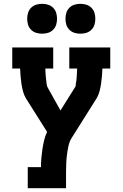

<svg xmlns="http://www.w3.org/2000/svg" viewBox="-20 -778 640 1003"><path d="M125 205V95H194Q194 71 196 48Q198 25 201.5 1.5Q205 -22 210.5 -45Q216 -68 226 -89L115 -265Q105 -282 100 -301.5Q95 -321 92 -340.5Q89 -360 87.5 -380Q86 -400 85 -420H44V-530H258V-420H217Q217 -411 217.5 -403Q218 -395 218.5 -386.5Q219 -378 220 -370Q221 -362 222 -353.5Q223 -345 224 -337Q225 -329 229 -321L296 -201L373 -324Q375 -327 375.5 -330.5Q376 -334 376 -338Q376 -338 376 -338.5Q376 -339 376 -339Q380 -359 381 -379.5Q382 -400 383 -420H342V-530H556V-420H515Q514 -400 512.5 -380Q511 -360 508 -340.5Q505 -321 500 -301.5Q495 -282 485 -265L356 -60Q343 -40 338 -17Q333 6 330 29Q327 52 326 75Q325 98 325 121V205ZM400 -602Q384 -602 369 -606.5Q354 -611 342.5 -622.5Q331 -634 326.5 -649Q322 -664 322 -680Q322 -696 326.5 -711Q331 -726 342.5 -737.5Q354 -749 369 -753.5Q384 -758 400 -758Q416 -758 431 -753.5Q446 -749 457.5 -737.5Q469 -726 473.5 -711Q478 -696 478 -680Q478 -664 473.5 -649Q469 -634 457.5 -622.5Q446 -611 431 -606.5Q416 -602 400 -602ZM200 -602Q184 -602 169 -606.5Q154 -611 142.5 -622.5Q131 -634 126.5 -649Q122 -664 122 -680Q122 -696 126.5 -711Q131 -726 142.5 -737.5Q154 -749 169 -753.5Q184 -758 200 -758Q216 -758 231 -753.5Q246 -749 257.5 -737.5Q269 -726 273.5 -711Q278 -696 278 -680Q278 -664 273.5 -649Q269 -634 257.5 -622.5Q246 -611 231 -606.5Q216 -602 200 -602Z"/></svg>

Font: Iosevka Curly Slab XBdEx
Style: Regular
Weight: 800
Width: 7
Monospace: yes
Designer: Belleve Invis
Foundry: Belleve Invis
Version: Version 11.0.0; ttfautohint (v1.8.3)